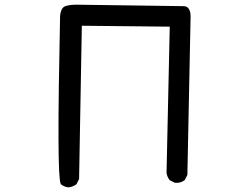

<svg xmlns="http://www.w3.org/2000/svg" viewBox="-20 -768 1040 819"><path d="M272 31.2Q254.4 29.3 240.7 18.6L239.3 17.6L238.8 16.1Q230 -2.9 229.5 -181.4Q229 -359.9 236.3 -699.2V-699.7Q239.7 -735.8 259.8 -742.2Q269 -745.1 280.8 -746.6Q292.5 -748 307.6 -748Q741.2 -742.2 764.2 -741.7Q778.8 -741.2 785.9 -729.5Q793 -717.8 793 -697.3L779.3 -23.4V-22L778.8 -21L769 -1.5L768.6 0L767.1 0.5Q751 13.7 727.1 11.7H726.1L725.1 11.2L705.6 1.5L704.1 1L703.6 0Q692.9 -13.2 690.4 -30.8V-31.2L704.1 -654.3L329.1 -658.2L317.4 -5.9V-4.4L316.9 -3.4L307.1 16.1L306.2 17.6L305.2 18.6Q301.3 21 297.6 23.2Q293.9 25.4 289.8 26.9Q285.6 28.3 281.5 29.5Q277.3 30.8 272.9 31.2H272.5Z"/></svg>

Font: NaikaiFont
Style: SemiBold
Weight: 600
Version: Version 1.89